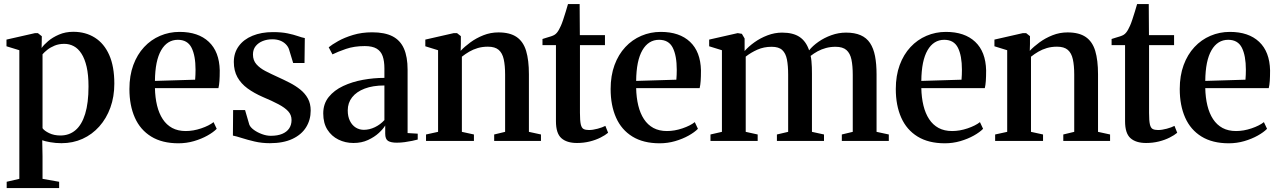

<svg xmlns="http://www.w3.org/2000/svg" viewBox="-20 -696 6312 948"><path d="M13 232.5V201.5L75.5 187V-448L12 -467.5V-500.5L153 -532.5H167L186.5 -517L185.5 -459Q196 -474.5 217.8 -493Q239.5 -511.5 271.2 -525.2Q303 -539 342 -539Q402.5 -539 448.2 -510.2Q494 -481.5 519.2 -424.8Q544.5 -368 544.5 -283Q544.5 -218.5 525 -164.8Q505.5 -111 470.2 -71.5Q435 -32 387.5 -10.5Q340 11 283.5 11Q255 11 228.2 6.2Q201.5 1.5 188.5 -3.5L190 75.5V187L272 201.5V232.5ZM278.5 -27Q322 -27 353 -53.5Q384 -80 400.5 -133.8Q417 -187.5 417 -269Q417 -326 407.8 -366Q398.5 -406 382.2 -431.2Q366 -456.5 344.2 -468Q322.5 -479.5 297.5 -479.5Q271 -479.5 249.8 -470.8Q228.5 -462 213.5 -450Q198.5 -438 190 -428V-63Q199 -50 223 -38.5Q247 -27 278.5 -27Z M861.5 11.5Q780.5 11.5 726.5 -21.8Q672.5 -55 645.8 -115.2Q619 -175.5 619 -256.5Q619 -322.5 638.2 -374.8Q657.5 -427 691.5 -463.5Q725.5 -500 770.5 -519.2Q815.5 -538.5 866.5 -538.5Q959 -538.5 1011 -489.5Q1063 -440.5 1065 -348.5Q1065 -317 1063.5 -296Q1062 -275 1058.5 -261H745Q746 -214 755.5 -175Q765 -136 783.5 -107.8Q802 -79.5 830.2 -64.2Q858.5 -49 897 -49Q934.5 -49 973.5 -62.2Q1012.5 -75.5 1034.5 -93L1050 -60Q1033.5 -43 1004 -26.5Q974.5 -10 937.5 0.8Q900.5 11.5 861.5 11.5ZM745 -296.5 943.5 -302.5Q944.5 -315 945 -327.2Q945.5 -339.5 945.5 -351.5Q945.5 -421 925.8 -460.2Q906 -499.5 858 -499.5Q832 -499.5 811.2 -486.5Q790.5 -473.5 775.8 -448Q761 -422.5 753.2 -384.8Q745.5 -347 745 -296.5Z M1312.5 11Q1273 11 1237.5 2.8Q1202 -5.5 1174 -14.5Q1146 -23.5 1130 -26.5L1131 -152.5H1190L1211 -80.5Q1216.5 -67 1233.8 -54.5Q1251 -42 1273.5 -33.8Q1296 -25.5 1317 -25.5Q1350.5 -25.5 1373.2 -35Q1396 -44.5 1407.8 -62Q1419.5 -79.5 1419.5 -103.5Q1419.5 -128.5 1403 -146.5Q1386.5 -164.5 1355 -181.2Q1323.5 -198 1278 -217Q1234.5 -236 1202.2 -259.5Q1170 -283 1152.2 -315Q1134.5 -347 1134.5 -390Q1134.5 -435 1158.8 -468.2Q1183 -501.5 1226.8 -519.5Q1270.5 -537.5 1327.5 -537.5Q1370.5 -537.5 1400.2 -531.2Q1430 -525 1450.5 -517.8Q1471 -510.5 1485 -508L1483.5 -385H1427.5L1406.5 -454Q1401.5 -467.5 1390.2 -478.5Q1379 -489.5 1362.5 -495.8Q1346 -502 1324 -502Q1299 -502 1277.5 -493.5Q1256 -485 1242.5 -468.5Q1229 -452 1229 -427Q1229 -398 1246 -378.8Q1263 -359.5 1290.5 -345.2Q1318 -331 1350 -316.5Q1381 -302.5 1410.2 -287.5Q1439.5 -272.5 1463 -253.5Q1486.5 -234.5 1500.2 -209.5Q1514 -184.5 1514 -150Q1514 -104 1491.2 -67.5Q1468.5 -31 1423.5 -10Q1378.5 11 1312.5 11Z M1725 10Q1685 10 1651 -6.8Q1617 -23.5 1596.5 -55.8Q1576 -88 1576 -136Q1576 -183.5 1603 -217Q1630 -250.5 1674.2 -271.2Q1718.5 -292 1771.8 -301.8Q1825 -311.5 1878 -311.5V-358Q1878 -394 1869.5 -418.5Q1861 -443 1839.8 -455.8Q1818.5 -468.5 1781 -468.5Q1729 -468.5 1688.2 -454.5Q1647.5 -440.5 1621.5 -427.5L1603 -462.5Q1618.5 -475.5 1649.5 -493Q1680.5 -510.5 1723.5 -523.5Q1766.5 -536.5 1817.5 -536.5Q1879.5 -536.5 1918 -516.8Q1956.5 -497 1974.5 -456Q1992.5 -415 1992.5 -352V-39L2042.5 -36V-7Q2032 -4 2015 -0.5Q1998 3 1978.2 5.8Q1958.5 8.5 1939 8.5Q1910.5 8.5 1896.2 -0.2Q1882 -9 1882 -36V-76.5Q1872.5 -60 1850.8 -39.8Q1829 -19.5 1797.2 -4.8Q1765.5 10 1725 10ZM1776.5 -55Q1804 -55 1831 -68Q1858 -81 1878 -103V-274Q1821 -274 1780.5 -258.5Q1740 -243 1718.5 -215.5Q1697 -188 1697 -151Q1697 -120.5 1707.8 -99Q1718.5 -77.5 1736.5 -66.2Q1754.5 -55 1776.5 -55Z M2143 -45V-448L2080 -467.5V-500.5L2220.5 -532.5H2236.5L2255.5 -517.5V-478L2254.5 -445Q2274 -466 2302.8 -487Q2331.5 -508 2366.8 -522Q2402 -536 2441 -536Q2498 -536 2531 -513.2Q2564 -490.5 2577.8 -444.5Q2591.5 -398.5 2591.5 -329.5V-45L2651 -32V0H2420V-32L2474 -45V-327.5Q2474 -372.5 2467.2 -403.2Q2460.5 -434 2442.2 -449.8Q2424 -465.5 2389 -465.5Q2362 -465.5 2339 -458.8Q2316 -452 2296.8 -440.8Q2277.5 -429.5 2260.5 -416V-45L2320 -32V0H2083.5V-32Z M2829 10Q2778.5 10 2751.8 -13.8Q2725 -37.5 2725 -97.5V-473H2658.5V-503.5Q2667 -506.5 2678.5 -509.8Q2690 -513 2700.5 -516.5Q2711 -520 2717 -523.5Q2724.5 -528 2730 -534.8Q2735.5 -541.5 2740.2 -550.2Q2745 -559 2749.5 -569Q2754.5 -580 2760.8 -599Q2767 -618 2773.5 -638.8Q2780 -659.5 2784.5 -676H2842L2843 -522.5H2967V-473H2843.5V-138.5Q2843.5 -100.5 2847.5 -82.5Q2851.5 -64.5 2861.2 -59.2Q2871 -54 2888 -54Q2907 -54 2931 -60.5Q2955 -67 2969 -74.5L2982.5 -40.5Q2968.5 -28.5 2945.2 -16.8Q2922 -5 2892.2 2.5Q2862.5 10 2829 10Z M3237.5 11.5Q3156.5 11.5 3102.5 -21.8Q3048.5 -55 3021.8 -115.2Q2995 -175.5 2995 -256.5Q2995 -322.5 3014.2 -374.8Q3033.5 -427 3067.5 -463.5Q3101.5 -500 3146.5 -519.2Q3191.5 -538.5 3242.5 -538.5Q3335 -538.5 3387 -489.5Q3439 -440.5 3441 -348.5Q3441 -317 3439.5 -296Q3438 -275 3434.5 -261H3121Q3122 -214 3131.5 -175Q3141 -136 3159.5 -107.8Q3178 -79.5 3206.2 -64.2Q3234.5 -49 3273 -49Q3310.5 -49 3349.5 -62.2Q3388.5 -75.5 3410.5 -93L3426 -60Q3409.5 -43 3380 -26.5Q3350.5 -10 3313.5 0.8Q3276.5 11.5 3237.5 11.5ZM3121 -296.5 3319.5 -302.5Q3320.5 -315 3321 -327.2Q3321.5 -339.5 3321.5 -351.5Q3321.5 -421 3301.8 -460.2Q3282 -499.5 3234 -499.5Q3208 -499.5 3187.2 -486.5Q3166.5 -473.5 3151.8 -448Q3137 -422.5 3129.2 -384.8Q3121.5 -347 3121 -296.5Z M3488 0V-32L3544.5 -45V-448L3481.5 -467.5V-500.5L3622.5 -532.5L3643 -529L3656.5 -506V-444Q3675.5 -466 3704.8 -487Q3734 -508 3769.5 -521.5Q3805 -535 3841.5 -535Q3896 -535 3928 -513.5Q3960 -492 3975 -447.5Q3992.5 -469.5 4021 -489.5Q4049.5 -509.5 4084.8 -522.2Q4120 -535 4157.5 -535Q4200 -535 4229.2 -522.2Q4258.5 -509.5 4275.8 -483.5Q4293 -457.5 4300.5 -419Q4308 -380.5 4308 -328.5V-45L4368.5 -32V0H4136.5V-32L4190.5 -45V-326Q4190.5 -371 4184 -402Q4177.5 -433 4159.2 -449Q4141 -465 4105.5 -465Q4080.5 -465 4058.2 -459Q4036 -453 4017.2 -442.8Q3998.5 -432.5 3982.5 -420Q3985 -409.5 3986.5 -395Q3988 -380.5 3988.5 -364.5Q3989 -348.5 3989 -332.5V-45L4048.5 -32V0H3816V-32L3871.5 -45V-327Q3871.5 -371.5 3865.5 -402.2Q3859.5 -433 3842.2 -449Q3825 -465 3790 -465Q3751.5 -465 3719.5 -450.8Q3687.5 -436.5 3662 -416.5V-45L3721 -32V0Z M4645.5 11.5Q4564.5 11.5 4510.5 -21.8Q4456.5 -55 4429.8 -115.2Q4403 -175.5 4403 -256.5Q4403 -322.5 4422.2 -374.8Q4441.5 -427 4475.5 -463.5Q4509.5 -500 4554.5 -519.2Q4599.5 -538.5 4650.5 -538.5Q4743 -538.5 4795 -489.5Q4847 -440.5 4849 -348.5Q4849 -317 4847.5 -296Q4846 -275 4842.5 -261H4529Q4530 -214 4539.5 -175Q4549 -136 4567.5 -107.8Q4586 -79.5 4614.2 -64.2Q4642.5 -49 4681 -49Q4718.5 -49 4757.5 -62.2Q4796.5 -75.5 4818.5 -93L4834 -60Q4817.5 -43 4788 -26.5Q4758.5 -10 4721.5 0.8Q4684.5 11.5 4645.5 11.5ZM4529 -296.5 4727.5 -302.5Q4728.5 -315 4729 -327.2Q4729.5 -339.5 4729.5 -351.5Q4729.5 -421 4709.8 -460.2Q4690 -499.5 4642 -499.5Q4616 -499.5 4595.2 -486.5Q4574.5 -473.5 4559.8 -448Q4545 -422.5 4537.2 -384.8Q4529.5 -347 4529 -296.5Z M4953 -45V-448L4890 -467.5V-500.5L5030.5 -532.5H5046.5L5065.5 -517.5V-478L5064.5 -445Q5084 -466 5112.8 -487Q5141.5 -508 5176.8 -522Q5212 -536 5251 -536Q5308 -536 5341 -513.2Q5374 -490.5 5387.8 -444.5Q5401.5 -398.5 5401.5 -329.5V-45L5461 -32V0H5230V-32L5284 -45V-327.5Q5284 -372.5 5277.2 -403.2Q5270.5 -434 5252.2 -449.8Q5234 -465.5 5199 -465.5Q5172 -465.5 5149 -458.8Q5126 -452 5106.8 -440.8Q5087.5 -429.5 5070.5 -416V-45L5130 -32V0H4893.5V-32Z M5639 10Q5588.5 10 5561.8 -13.8Q5535 -37.5 5535 -97.5V-473H5468.5V-503.5Q5477 -506.5 5488.5 -509.8Q5500 -513 5510.5 -516.5Q5521 -520 5527 -523.5Q5534.5 -528 5540 -534.8Q5545.5 -541.5 5550.2 -550.2Q5555 -559 5559.5 -569Q5564.5 -580 5570.8 -599Q5577 -618 5583.5 -638.8Q5590 -659.5 5594.5 -676H5652L5653 -522.5H5777V-473H5653.5V-138.5Q5653.5 -100.5 5657.5 -82.5Q5661.5 -64.5 5671.2 -59.2Q5681 -54 5698 -54Q5717 -54 5741 -60.5Q5765 -67 5779 -74.5L5792.5 -40.5Q5778.5 -28.5 5755.2 -16.8Q5732 -5 5702.2 2.5Q5672.5 10 5639 10Z M6047.5 11.5Q5966.5 11.5 5912.5 -21.8Q5858.5 -55 5831.8 -115.2Q5805 -175.5 5805 -256.5Q5805 -322.5 5824.2 -374.8Q5843.5 -427 5877.5 -463.5Q5911.5 -500 5956.5 -519.2Q6001.5 -538.5 6052.5 -538.5Q6145 -538.5 6197 -489.5Q6249 -440.5 6251 -348.5Q6251 -317 6249.5 -296Q6248 -275 6244.5 -261H5931Q5932 -214 5941.5 -175Q5951 -136 5969.5 -107.8Q5988 -79.5 6016.2 -64.2Q6044.5 -49 6083 -49Q6120.5 -49 6159.5 -62.2Q6198.5 -75.5 6220.5 -93L6236 -60Q6219.5 -43 6190 -26.5Q6160.5 -10 6123.5 0.8Q6086.5 11.5 6047.5 11.5ZM5931 -296.5 6129.5 -302.5Q6130.5 -315 6131 -327.2Q6131.5 -339.5 6131.5 -351.5Q6131.5 -421 6111.8 -460.2Q6092 -499.5 6044 -499.5Q6018 -499.5 5997.2 -486.5Q5976.5 -473.5 5961.8 -448Q5947 -422.5 5939.2 -384.8Q5931.5 -347 5931 -296.5Z"/></svg>

Font: Merriweather 96pt SemiBold
Style: Regular
Weight: 600
Version: Version 2.100